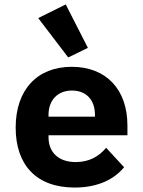

<svg xmlns="http://www.w3.org/2000/svg" viewBox="-20 -827 640 859"><path d="M313.9 12.1C425.1 12.1 495 -29.8 535.2 -78.8L454.9 -165.8C422.9 -127.8 380 -101.9 318.9 -101.9C240.1 -101.9 197.1 -147 197.1 -213.1V-221.9H550.1V-266C550.1 -426.8 454.9 -528.1 301.1 -528.1C146 -528.1 50.1 -425.1 50.1 -256C50.1 -90.9 141 12.1 313.9 12.1ZM150.9 -746.1 285.2 -570 373.2 -612.9 274.1 -807.2ZM197.1 -305V-312.9C197.1 -378.9 237.9 -421.9 301.8 -421.9C366.1 -421.9 404.8 -380 404.8 -312.9V-305Z"/></svg>

Font: Margiela Mono Bold
Style: Regular
Weight: 700
Designer: Mike Abbink, Paul van der Laan, Pieter van Rosmalen
Foundry: Bold Monday
Version: Version 2.003 2021